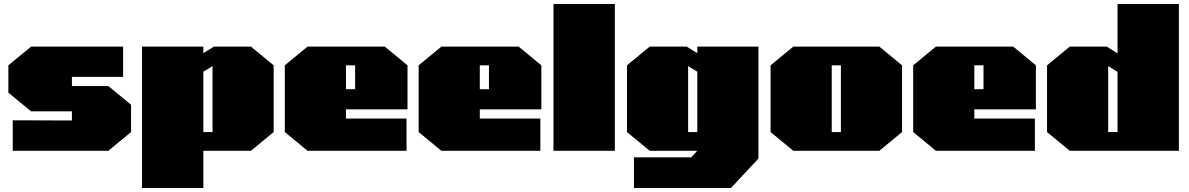

<svg xmlns="http://www.w3.org/2000/svg" viewBox="-20 -757 5972 964"><path d="M44 0V-153L341 -152V-198H136L22 -292V-429L136 -523H598V-371H341V-325H524L638 -231V-94L524 0Z M693 187V-523H1001V-490L1054 -523H1240L1354 -429V-94L1240 0H1001V187ZM1001 -94H1047V-425L1001 -397Z M1524 0 1410 -94V-429L1524 -523H1912L2026 -429V-208H1717V-162H2021V0ZM1717 -309H1763V-429H1717Z M2196 0 2082 -94V-429L2196 -523H2584L2698 -429V-208H2389V-162H2693V0ZM2389 -309H2435V-429H2389Z M2759 0V-737H3067V0Z M3163 187V33H3450L3481 0H3242L3128 -94V-429L3242 -523H3428L3481 -490V-523H3788V39L3650 187ZM3435 -94H3481V-397L3435 -425Z M3963 0 3849 -94V-429L3963 -523H4395L4509 -429V-94L4395 0ZM4156 -94H4202V-429H4156Z M4679 0 4565 -94V-429L4679 -523H5067L5181 -429V-208H4872V-162H5176V0ZM4872 -309H4918V-429H4872Z M5351 0 5237 -94V-429L5351 -523H5537L5591 -489V-737H5899V0ZM5544 -94H5591V-396L5544 -425Z"/></svg>

Font: Tomorrow Black
Style: Regular
Weight: 900
Designer: Tony de Marco, Monica Rizzolli
Foundry: Just in Type
Version: Version 2.002